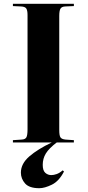

<svg xmlns="http://www.w3.org/2000/svg" viewBox="-20 -750 465 1011"><path d="M187 241Q134 241 112 216Q90 191 90 159Q90 112 134.5 73.5Q179 35 253 0H48V-12L94 -15Q113 -16 119 -27Q125 -38 125 -69V-671Q125 -695 118.5 -705Q112 -715 91 -716L48 -718V-730H369V-718L323 -716Q305 -715 298.5 -704.5Q292 -694 292 -666V-65Q292 -36 298.5 -26.5Q305 -17 325 -15L369 -12V0H279Q238 31 221.5 58Q205 85 205 118Q205 148 218.5 160Q232 172 250 172Q263 172 278.5 166.5Q294 161 310 147L317 153Q291 204 253 222.5Q215 241 187 241Z"/></svg>

Font: Literata 72pt
Style: Bold
Weight: 700
Designer: Latin by Veronika Burian and Jose Scaglione. Greek by Irene Vlachou. Cyrillic by Vera Evstafieva.
Foundry: TypeTogether
Version: Version 3.002